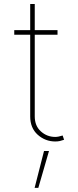

<svg xmlns="http://www.w3.org/2000/svg" viewBox="-20 -696 388 958"><path d="M51.1 -545.5H130.7V-676.1H153.4V-545.5H267V-522.7H153.4V-115.1Q153.4 -67.5 184.3 -40.1Q214.8 -12.8 255.7 -12.8Q270.6 -12.8 292.6 -19.9L299.7 1.4Q289.1 5.3 278.8 7.6Q268.5 9.9 255.7 9.9Q206 9.9 168 -23.8Q130.7 -57.5 130.7 -115.1V-522.7H51.1ZM199.6 57.5H224.4L171.2 241.5H152.7Z"/></svg>

Font: Inter P Thin
Style: Regular
Weight: 100
Designer: Rasmus Andersson
Foundry: rsms
Version: Version 3.018;git-588b23468